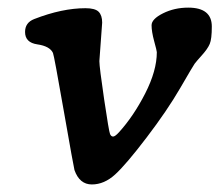

<svg xmlns="http://www.w3.org/2000/svg" viewBox="-20 -474 573 501"><path d="M471.2 -454.1Q532.7 -454.1 532.7 -404.8Q532.7 -372.1 527.3 -359.4Q522 -346.7 506.8 -329.8Q491.7 -313 487.8 -307.6Q483.9 -302.2 450.2 -244.1Q416.5 -186 362.8 -115.5Q309.1 -44.9 280.5 -18.8Q252 7.3 219.7 7.3Q187.5 7.3 174.3 -30.3Q172.4 -36.6 146.7 -183.1Q121.1 -329.6 118.2 -335.9Q109.9 -353.5 77.6 -358.2Q45.4 -362.8 45.4 -390.6Q45.4 -415 69.3 -424.3Q142.1 -452.6 203.1 -452.6Q228 -452.6 237.3 -443.4Q246.6 -434.1 246.6 -415L239.3 -314.5Q239.3 -299.3 251.7 -215.1Q264.2 -130.9 267.1 -124.3Q270 -117.7 275.1 -117.7Q280.3 -117.7 290.5 -128.9Q328.6 -170.9 358.9 -230.2Q389.2 -289.6 389.2 -337.9Q389.2 -341.3 382.3 -366.5Q375.5 -391.6 375.5 -408Q375.5 -424.3 405.3 -439.2Q435.1 -454.1 471.2 -454.1Z"/></svg>

Font: Averia Serif Libre
Style: Bold Italic
Weight: 700
Italic angle: -6.90001°
Version: Version 1.002